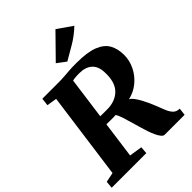

<svg xmlns="http://www.w3.org/2000/svg" viewBox="-284 -1141 1274 1274"><g transform="rotate(-45 353.0 -504.0)"><path d="M-4 0 1 -51 69 -65 152.5 -677.5 82 -689 88.5 -743H239.5Q272 -743 295.8 -745Q319.5 -747 347 -749Q374.5 -751 417 -751Q517.5 -751 574.2 -728.8Q631 -706.5 654.5 -664.8Q678 -623 678 -564.5Q678 -512 654.2 -463.8Q630.5 -415.5 588.5 -380.8Q546.5 -346 492 -334Q505 -328.5 519.2 -309.8Q533.5 -291 546.8 -266.5Q560 -242 570.8 -218.2Q581.5 -194.5 587 -179.5Q600.5 -146 611.8 -117Q623 -88 639.8 -70Q656.5 -52 686.5 -51.5L680.5 0H493.5Q481.5 0 469.8 -14.8Q458 -29.5 448 -52Q438 -74.5 430 -98Q415.5 -143 402.2 -190.8Q389 -238.5 377.2 -275Q365.5 -311.5 355 -323Q352 -322 337 -321.8Q322 -321.5 303 -321.8Q284 -322 269 -322.5L234 -65L325 -51L321 0ZM381.5 -689.5Q371 -689.5 353.5 -688.8Q336 -688 318 -684L278 -389Q291.5 -388.5 308.8 -388.5Q326 -388.5 340.2 -388.5Q354.5 -388.5 359 -389Q429 -394.5 469 -439.2Q509 -484 505 -575Q503 -633 470.5 -661.2Q438 -689.5 381.5 -689.5ZM318 -846.5 476.5 -1008 581 -935Q529 -886 474.5 -855Q420 -824 380 -800Z"/></g></svg>

Font: Merriweather Black
Style: Italic
Weight: 900
Italic angle: -7.8°
Designer: Eben Sorkin
Foundry: Eben Sorkin
Version: Version 2.200;gftools[0.9.31]